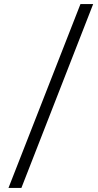

<svg xmlns="http://www.w3.org/2000/svg" viewBox="-20 -822 484 952"><path d="M22 110 379 -802H442L86 110Z"/></svg>

Font: Literata 12pt
Style: Italic
Weight: 400
Italic angle: -2°
Designer: Latin by Veronika Burian and Jose Scaglione. Greek by Irene Vlachou. Cyrillic by Vera Evstafieva
Foundry: TypeTogether
Version: Version 3.002